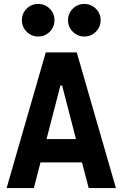

<svg xmlns="http://www.w3.org/2000/svg" viewBox="-20 -961 626 981"><path d="M13.7 0 213.9 -693.4H372.1L572.3 0H433.1L398.9 -131.3H187L152.8 0ZM288.6 -523.9 217.8 -250.5H368.2L297.4 -523.9ZM410.6 -774.4Q376.5 -774.4 352.1 -798.8Q327.6 -823.2 327.6 -857.9Q327.6 -892.6 352.1 -916.7Q376.5 -940.9 410.6 -940.9Q445.3 -940.9 469.7 -916.7Q494.1 -892.6 494.1 -857.9Q494.1 -823.2 469.7 -798.8Q445.3 -774.4 410.6 -774.4ZM175.3 -774.4Q140.6 -774.4 116.2 -798.8Q91.8 -823.2 91.8 -857.9Q91.8 -892.6 116.2 -916.7Q140.6 -940.9 175.3 -940.9Q210 -940.9 234.1 -916.7Q258.3 -892.6 258.3 -857.9Q258.3 -823.2 234.1 -798.8Q210 -774.4 175.3 -774.4Z"/></svg>

Font: Caskaydia Cove
Style: Bold
Weight: 700
Monospace: yes
Designer: Aaron Bell
Foundry: Saja Typeworks
Version: Version 4.300; ttfautohint (v1.8.3)